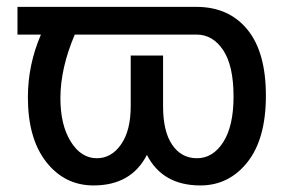

<svg xmlns="http://www.w3.org/2000/svg" viewBox="-20 -533 837 568"><path d="M572.8 15.6Q460.9 15.6 414.6 -74.7Q368.2 15.6 256.8 15.6Q171.4 15.6 116.9 -53.7Q62.5 -123 62.5 -245.1Q62.5 -341.3 101.1 -430.7H31.7V-512.7H560.5Q656.7 -512.7 711.7 -445.8Q766.6 -378.9 766.6 -250Q766.6 -122.1 711.9 -53.2Q657.2 15.6 572.8 15.6ZM562.5 -64.9Q609.9 -64.9 640.4 -112.5Q670.9 -160.2 670.9 -247.1Q670.9 -338.9 640.1 -384.8Q609.4 -430.7 561.5 -430.7H201.2Q158.7 -331.1 158.7 -242.2Q158.7 -163.6 189.2 -114.3Q219.7 -64.9 266.6 -64.9Q309.6 -64.9 338.1 -105.7Q366.7 -146.5 366.7 -219.2V-368.7H462.4V-219.2Q462.4 -144 489.5 -104.5Q516.6 -64.9 562.5 -64.9Z"/></svg>

Font: Cadman
Style: Regular
Weight: 400
Designer: Paul James MIller
Foundry: High-Logic / Made with FontCreator
Version: Version 2.114;March 28, 2021;FontCreator 13.0.0.2683 64-bit